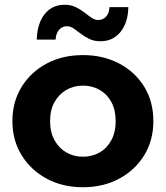

<svg xmlns="http://www.w3.org/2000/svg" viewBox="-20 -777 695 805"><path d="M328 8Q242 8 175.5 -28Q109 -64 70.5 -126.5Q32 -189 32 -269Q32 -350 70.5 -412.5Q109 -475 175.5 -510.5Q242 -546 328 -546Q413 -546 480 -510.5Q547 -475 585 -413Q623 -351 623 -269Q623 -189 585 -126.5Q547 -64 480 -28Q413 8 328 8ZM328 -120Q367 -120 398 -138Q429 -156 447 -189.5Q465 -223 465 -269Q465 -316 447 -349Q429 -382 398 -400Q367 -418 328 -418Q289 -418 258 -400Q227 -382 208.5 -349Q190 -316 190 -269Q190 -223 208.5 -189.5Q227 -156 258 -138Q289 -120 328 -120ZM401 -604Q375 -604 355 -613.5Q335 -623 319 -635.5Q303 -648 289 -657.5Q275 -667 261 -667Q241 -667 228 -652.5Q215 -638 213 -611H134Q136 -678 167 -717.5Q198 -757 251 -757Q277 -757 297 -747.5Q317 -738 333.5 -725Q350 -712 364 -702.5Q378 -693 391 -693Q412 -693 425 -707.5Q438 -722 439 -747H518Q517 -683 485.5 -643.5Q454 -604 401 -604Z"/></svg>

Font: Montserrat Thin
Style: Bold
Weight: 700
Version: Version 9.000